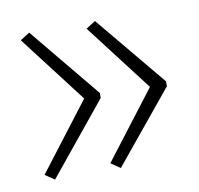

<svg xmlns="http://www.w3.org/2000/svg" viewBox="-54 -528 521 503"><g transform="rotate(-10 206.5 -276.5)"><path d="M385 -271V-284L229 -472L204 -456L341 -277L204 -98L229 -81ZM209 -271V-284L54 -472L29 -456L166 -277L29 -98L54 -81Z"/></g></svg>

Font: Noto Sans Myanmar ExtraLight
Style: Regular
Weight: 200
Designer: Monotype Design Team
Foundry: Monotype Imaging Inc.
Version: Version 2.107